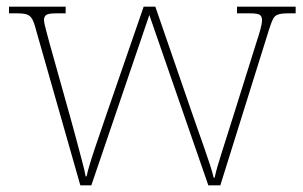

<svg xmlns="http://www.w3.org/2000/svg" viewBox="-20 -556 910 576"><path d="M89 -463Q83 -487 77 -498Q71 -509 61 -512.5Q51 -516 30 -516H7V-536H177V-516H150Q125 -516 118.5 -511Q112 -506 112 -496Q112 -488 118.5 -464Q125 -440 129 -425L192 -200Q199 -176 208 -141.5Q217 -107 225.5 -75.5Q234 -44 237 -27H240Q243 -44 253.5 -77Q264 -110 276.5 -146Q289 -182 297 -206L411 -536H446L554 -223Q560 -205 570 -177Q580 -149 590.5 -119Q601 -89 609.5 -63Q618 -37 621 -23H624Q629 -48 644.5 -96Q660 -144 679 -205L749 -428Q756 -449 761 -467Q766 -485 766 -496Q766 -506 760 -511Q754 -516 728 -516H691V-536H867V-516H845Q825 -516 814.5 -512.5Q804 -509 799 -499Q794 -489 787 -467L641 0H605L428 -511L254 0H221Z"/></svg>

Font: Noto Serif Tamil Thin
Style: Regular
Weight: 100
Designer: Indian Type Foundry, Tom Grace, and the Monotype Design Team
Foundry: Monotype Imaging Inc.
Version: Version 2.004; ttfautohint (v1.8.4.7-5d5b)